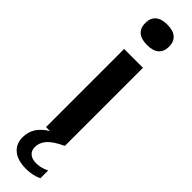

<svg xmlns="http://www.w3.org/2000/svg" viewBox="-343 -757 948 948"><g transform="rotate(45 131.0 -283.0)"><path d="M48 -710Q48 -744.5 68.8 -763Q89.5 -781.5 131 -781.5Q172.5 -781.5 193.2 -763Q214 -744.5 214 -710Q214 -675.5 193.2 -657.2Q172.5 -639 131 -639Q89.5 -639 68.8 -657.2Q48 -675.5 48 -710ZM224 144V198.5Q186.5 216 141 216Q82 216 50.2 189.5Q18.5 163 18.5 117Q18.5 82 35.8 53.2Q53 24.5 92.5 0H65V-545.5H196.5V0Q141 25.5 118.2 51.5Q95.5 77.5 95.5 108.5Q95.5 133 111.5 147Q127.5 161 157 161Q189.5 161 224 144Z"/></g></svg>

Font: Encode Sans SemiBold
Style: Regular
Weight: 600
Designer: Multiple Designers
Foundry: Impallari Type
Version: Version 2.000